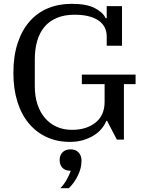

<svg xmlns="http://www.w3.org/2000/svg" viewBox="-20 -730 772 1004"><path d="M345 12Q279 12 224.5 -13Q170 -38 131 -84.5Q92 -131 71 -198Q50 -265 50 -349Q50 -436 72 -503.5Q94 -571 134 -617Q174 -663 230 -686.5Q286 -710 355 -710Q434 -710 477 -687Q520 -664 532 -635H538V-698H618V-491H538V-539Q538 -594 494 -623.5Q450 -653 370 -653Q317 -653 277.5 -636.5Q238 -620 212.5 -589.5Q187 -559 174.5 -516Q162 -473 162 -420V-279Q162 -226 176 -184Q190 -142 215.5 -112.5Q241 -83 276.5 -67Q312 -51 356 -51Q432 -51 479.5 -89Q527 -127 527 -197V-290H408V-340H689V-290H628V0H591L540 -98H536Q528 -78 512.5 -58.5Q497 -39 473 -23.5Q449 -8 417 2Q385 12 345 12ZM296 254Q315 234 329 209Q343 184 350 163Q321 163 306.5 147.5Q292 132 292 109V105Q292 82 307 66.5Q322 51 349 51Q376 51 391 67.5Q406 84 406 107V114Q406 149 387.5 187.5Q369 226 340 254H296Z"/></svg>

Font: IBM Plex Serif Text
Style: Regular
Weight: 450
Designer: Mike Abbink, Paul van der Laan, Pieter van Rosmalen
Foundry: Bold Monday
Version: Version 3.001